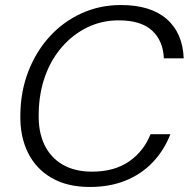

<svg xmlns="http://www.w3.org/2000/svg" viewBox="-20 -732 756 764"><path d="M337 12Q248 12 185.5 -24Q123 -60 91 -125Q59 -190 61 -276Q62 -369 93 -448.5Q124 -528 178 -587Q232 -646 304.5 -679Q377 -712 461 -712Q579 -712 643 -656.5Q707 -601 711 -500H632Q629 -570 585 -610.5Q541 -651 452 -651Q385 -651 327.5 -623Q270 -595 226.5 -545Q183 -495 159 -427.5Q135 -360 134 -280Q132 -207 157 -155.5Q182 -104 230 -76.5Q278 -49 346 -49Q435 -49 493.5 -89.5Q552 -130 579 -198H658Q632 -132 586.5 -85Q541 -38 478.5 -13Q416 12 337 12Z"/></svg>

Font: DM Sans 20pt Light
Style: Italic
Weight: 300
Italic angle: -10°
Version: Version 4.004;gftools[0.9.30]